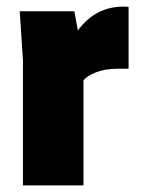

<svg xmlns="http://www.w3.org/2000/svg" viewBox="-20 -564 440 584"><path d="M356 -543.9Q366.2 -543.9 371.1 -543V-355H340.8Q299.8 -355 272.5 -344.2Q245.1 -333.5 233.9 -319.8V0H49.8V-379.9L40 -529.8H206.1L216.8 -471.2Q270 -543.9 356 -543.9Z"/></svg>

Font: Cooper Hewitt
Style: Heavy
Weight: 713
Designer: Village Type and Design LLC
Foundry: Cooper Hewitt Smithsonian Design Museum
Version: 1.000